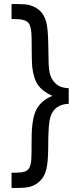

<svg xmlns="http://www.w3.org/2000/svg" viewBox="-20 -750 391 947"><path d="M319 -315V-238Q284 -237 261 -220.5Q238 -204 228.5 -173Q219 -142 218 -56Q218 29 213 60Q208 104 188 130.5Q168 157 135 169Q113 177 64 177H37V102Q85 102 100 97Q115 92 122 82Q131 69 134 43Q136 27 136 -64Q136 -166 160 -210.5Q184 -255 238 -277Q190 -299 168 -330Q146 -361 139 -419Q136 -449 136 -559Q136 -620 119.5 -638Q103 -656 52 -656H37V-730H64Q106 -730 125 -725Q157 -716 177.5 -696.5Q198 -677 207.5 -643.5Q217 -610 218 -532Q219 -454 220 -432Q222 -388 234.5 -364Q247 -340 271 -326Q290 -316 319 -315Z"/></svg>

Font: Gardens CM
Style: Regular
Weight: 400
Designer: Created by: Aleksander Shevchuk, 2010. Modifed by: Daren Olsen, 2020.
Foundry: High-Logic / FontCreator v.13.0.0 build 2663 (64-bit)
Version: Version 3.003 Ukrainian, initial release